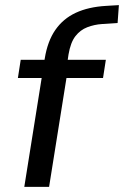

<svg xmlns="http://www.w3.org/2000/svg" viewBox="-20 -731 485 751"><path d="M75 0 143 -426H50L61 -497H183L149 -468L155 -502Q166 -570 196.5 -614Q227 -658 276.5 -681Q326 -704 395 -708L445 -711L440 -641L379 -637Q349 -635 321.5 -624.5Q294 -614 275 -589.5Q256 -565 248 -518L243 -484L229 -497H394L383 -426H240L172 0Z"/></svg>

Font: Nunito Sans 7pt SemiCondensed Medium
Style: Italic
Weight: 500
Width: 4
Italic angle: -9°
Designer: Vernon Adams
Foundry: Vernon Adams
Version: Version 3.101;gftools[0.9.27]